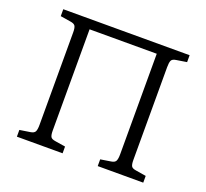

<svg xmlns="http://www.w3.org/2000/svg" viewBox="-121 -845 1064 991"><g transform="rotate(20 411.5 -350.0)"><path d="M65 0V-37L123 -46Q143 -49 148.5 -60.5Q154 -72 154 -97V-606Q154 -630 148 -640Q142 -650 121 -653L65 -662V-700H759V-662L702 -653Q681 -650 676 -638.5Q671 -627 671 -602V-93Q671 -69 676.5 -59Q682 -49 704 -46L759 -37V0H509V-37L566 -46Q586 -49 591.5 -60.5Q597 -72 597 -97V-649H228V-93Q228 -69 233.5 -59Q239 -49 260 -46L316 -37V0Z"/></g></svg>

Font: Literata 12pt Light
Style: Regular
Weight: 300
Designer: Latin by Veronika Burian and Jose Scaglione. Greek by Irene Vlachou. Cyrillic by Vera Evstafieva.
Foundry: TypeTogether
Version: Version 3.002